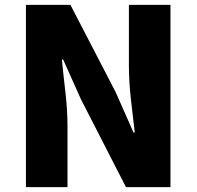

<svg xmlns="http://www.w3.org/2000/svg" viewBox="-20 -765 804 785"><path d="M86 0V-745H268L453 -388L526 -223H531Q524 -282 515.5 -356.5Q507 -431 507 -498V-745H677V0H495L311 -359L238 -522H233Q239 -460 247.5 -387.5Q256 -315 256 -247V0Z"/></svg>

Font: Noto Sans HK Thin Black
Style: Regular
Weight: 900
Version: Version 2.004-H2;hotconv 1.0.118;makeotfexe 2.5.65603